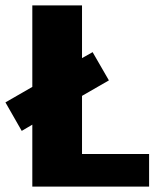

<svg xmlns="http://www.w3.org/2000/svg" viewBox="-74 -687 569 707"><path d="M45 0V-228L6 -205L-54 -310L45 -367V-667H228V-473L267 -495L327 -391L228 -334V-120H475V0Z"/></svg>

Font: Epunda Sans Black
Style: Regular
Weight: 900
Designer: Simon Atzbach
Foundry: typofactur
Version: Version 2.204; ttfautohint (v1.8.4.7-5d5b)